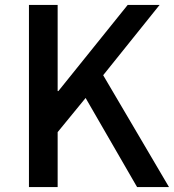

<svg xmlns="http://www.w3.org/2000/svg" viewBox="-20 -756 703 776"><path d="M97 -736H213V-388H216L496 -736H625L397 -452L663 0H534L326 -360L213 -222V0H97Z"/></svg>

Font: `nÑOSM
Style: Regular
Weight: 500
Designer: Ryoko NISHIZUKA ¬âXZm¬º[P (kana & ideographs); Paul D. Hunt (Latin, Greek & Cyrillic); Wenlong ZHANG _ e¬á¬ü¬ô (bopomof
Foundry: Adobe Systems Incorporated
Version: Version 1.00 June 24, 2014, initial release